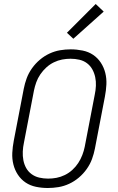

<svg xmlns="http://www.w3.org/2000/svg" viewBox="-20 -929 590 961"><path d="M219 12Q189 12 160 6Q131 0 108 -15.5Q85 -31 69.5 -54.5Q54 -78 47 -106Q40 -134 41.5 -164Q43 -194 49 -225L99 -485Q104 -511 113.5 -537Q123 -563 140 -587Q157 -611 179.5 -630Q202 -649 228 -661Q254 -673 280.5 -677.5Q307 -682 334 -682Q364 -682 393.5 -676Q423 -670 446 -654.5Q469 -639 484.5 -615.5Q500 -592 507 -564Q514 -536 512.5 -506Q511 -476 505 -445L455 -185Q450 -159 440.5 -133Q431 -107 414 -83Q397 -59 374.5 -40Q352 -21 326 -9Q300 3 273 7.5Q246 12 219 12ZM221 -35Q242 -35 263 -39Q284 -43 304.5 -53Q325 -63 342 -78.5Q359 -94 371.5 -113Q384 -132 392 -153Q400 -174 404 -194L454 -454Q459 -477 460 -499.5Q461 -522 456.5 -543Q452 -564 442 -582Q432 -600 415.5 -612.5Q399 -625 377.5 -630Q356 -635 333 -635Q312 -635 291 -631Q270 -627 249.5 -617Q229 -607 212 -591.5Q195 -576 182 -557Q169 -538 161.5 -517Q154 -496 150 -476L100 -216Q95 -193 94 -170.5Q93 -148 97 -127Q101 -106 111 -88Q121 -70 138 -57.5Q155 -45 176.5 -40Q198 -35 221 -35ZM347 -735 315 -765 459 -909 499 -871Z"/></svg>

Font: Lode Dark Term
Style: Italic
Weight: 400
Italic angle: -11°
Monospace: yes
Designer: Belleve Invis
Foundry: Belleve Invis
Version: Version 29.2.0